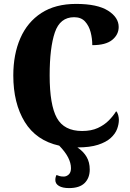

<svg xmlns="http://www.w3.org/2000/svg" viewBox="-20 -744 666 982"><path d="M333 218Q300 218 281.5 207Q263 196 263 177Q263 162 269 151Q276 154 284.5 156.5Q293 159 306 159Q320 159 331.5 148.5Q343 138 343 116Q343 90 328.5 61.5Q314 33 283 1Q165 -25 106.5 -120.5Q48 -216 48 -358Q48 -466 84 -548.5Q120 -631 191.5 -677.5Q263 -724 369 -724Q478 -724 532.5 -689.5Q587 -655 587 -606Q587 -567 554 -540Q521 -513 452 -513Q452 -547 443.5 -579.5Q435 -612 415 -634Q395 -656 359 -656Q287 -656 260.5 -578Q234 -500 234 -358Q234 -207 271 -140.5Q308 -74 400 -74Q447 -74 480.5 -89.5Q514 -105 537 -128.5Q560 -152 574 -175Q581 -169 584.5 -155.5Q588 -142 588 -131Q588 -109 579 -84.5Q570 -60 546.5 -38.5Q523 -17 481.5 -3.5Q440 10 376 10Q407 31 423 58.5Q439 86 439 123Q439 166 413 192Q387 218 333 218Z"/></svg>

Font: Noto Serif Condensed Black
Style: Regular
Weight: 900
Width: 3
Designer: Monotype Design Team
Foundry: Monotype Imaging Inc.
Version: Version 2.015; ttfautohint (v1.8.4.7-5d5b)